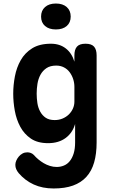

<svg xmlns="http://www.w3.org/2000/svg" viewBox="-20 -808 640 1089"><path d="M406 -105Q399 -80 385.5 -60Q372 -40 352.5 -25.5Q333 -11 308 -3.5Q283 4 253 4Q193 4 155 -22Q117 -48 95 -89Q73 -130 64 -179.5Q55 -229 55 -276Q55 -325 64.5 -375Q74 -425 97.5 -466.5Q121 -508 162.5 -534Q204 -560 269 -560Q319 -560 353.5 -533Q388 -506 402 -458V-494Q402 -527 416.5 -543.5Q431 -560 465 -560Q499 -560 513.5 -543.5Q528 -527 528 -494V0Q528 64 514 113Q500 162 470 195Q440 228 394 244.5Q348 261 284 261Q221 261 171.5 238.5Q122 216 86 174Q77 163 72 151.5Q67 140 67 127Q67 115 72.5 102.5Q78 90 87 79.5Q96 69 108 62.5Q120 56 135 56Q145 56 154.5 59.5Q164 63 172 71Q183 84 197.5 96Q212 108 228 117.5Q244 127 263 133Q282 139 302 139Q323 139 342.5 131Q362 123 376 105.5Q390 88 398 62Q406 36 406 0ZM290 -127Q314 -127 334.5 -135.5Q355 -144 370 -158.5Q385 -173 393.5 -192Q402 -211 402 -232V-315Q402 -338 395 -359.5Q388 -381 375 -398.5Q362 -416 342.5 -426Q323 -436 299 -436Q265 -436 243.5 -421.5Q222 -407 209.5 -384Q197 -361 192.5 -333Q188 -305 188 -277Q188 -250 192 -223.5Q196 -197 208 -175Q220 -153 239.5 -140Q259 -127 290 -127ZM297 -641Q258 -641 235.5 -660.5Q213 -680 213 -714Q213 -748 235.5 -768Q258 -788 297 -788Q336 -788 358.5 -768Q381 -748 381 -714Q381 -680 358.5 -660.5Q336 -641 297 -641Z"/></svg>

Font: Maple Mono NL
Style: Bold
Weight: 700
Monospace: yes
Designer: subframe7536
Version: Version 7.000